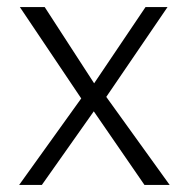

<svg xmlns="http://www.w3.org/2000/svg" viewBox="-20 -521 533 541"><path d="M452 -501 274 -240 239 -277 390 -501ZM34 0 212 -248 249 -214 98 0ZM106 -501 248 -282 278 -250 458 0H387L241 -212L210 -242L36 -501Z"/></svg>

Font: 42dot Sans Light Light
Style: Regular
Weight: 300
Version: Version 1.000